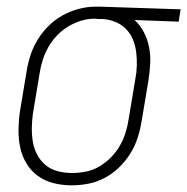

<svg xmlns="http://www.w3.org/2000/svg" viewBox="-20 -548 562 576"><path d="M195 8Q167 8 141 1.5Q115 -5 94 -20Q73 -35 59.5 -57.5Q46 -80 40.5 -106Q35 -132 35.5 -160Q36 -188 40 -215L60 -335Q64 -360 72 -384Q80 -408 94 -430.5Q108 -453 127 -471.5Q146 -490 169 -502.5Q192 -515 217 -521.5Q242 -528 266 -528H281L522 -520L516 -483L384 -488Q401 -472 412 -450.5Q423 -429 427.5 -405Q432 -381 430.5 -355.5Q429 -330 425 -305L405 -185Q401 -160 393 -135Q385 -110 371 -87.5Q357 -65 337.5 -46Q318 -27 294.5 -14.5Q271 -2 245.5 3Q220 8 195 8ZM196 -29Q216 -29 237 -33Q258 -37 277 -48Q296 -59 312 -75Q328 -91 339 -110Q350 -129 356.5 -149.5Q363 -170 366 -191L386 -311Q390 -331 390.5 -351.5Q391 -372 388.5 -392Q386 -412 378.5 -430Q371 -448 357.5 -461.5Q344 -475 325.5 -482.5Q307 -490 287 -491H275Q272 -491 269.5 -491.5Q267 -492 264 -492Q244 -492 224 -486Q204 -480 185.5 -469Q167 -458 151.5 -442Q136 -426 125.5 -407.5Q115 -389 108.5 -369Q102 -349 99 -329L79 -209Q76 -188 75.5 -166Q75 -144 78.5 -123Q82 -102 91.5 -84Q101 -66 116.5 -53Q132 -40 153 -34.5Q174 -29 196 -29Z"/></svg>

Font: Iosevka Term Curly Extralight
Style: Italic
Weight: 200
Italic angle: -9°
Designer: Belleve Invis
Foundry: Belleve Invis
Version: Version 32.3.0